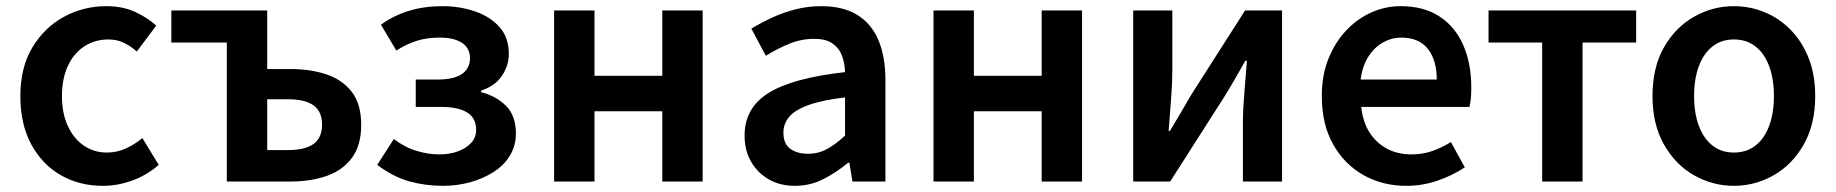

<svg xmlns="http://www.w3.org/2000/svg" viewBox="-20 -589 5956 623"><path d="M314 14Q238 14 177.5 -20.5Q117 -55 81.5 -120.5Q46 -186 46 -277Q46 -370 85 -435Q124 -500 187.5 -534.5Q251 -569 325 -569Q377 -569 417 -551Q457 -533 487 -506L424 -422Q402 -441 380 -451Q358 -461 332 -461Q288 -461 253.5 -438.5Q219 -416 200 -374.5Q181 -333 181 -277Q181 -222 200 -180.5Q219 -139 252 -116.5Q285 -94 327 -94Q360 -94 389 -107.5Q418 -121 442 -141L495 -54Q456 -20 408.5 -3Q361 14 314 14Z M716 0V-451H536V-555H847V-365H922Q989 -365 1041 -347Q1093 -329 1122.5 -289.5Q1152 -250 1152 -184Q1152 -118 1122.5 -77.5Q1093 -37 1041 -18.5Q989 0 922 0ZM847 -102H913Q970 -102 997.5 -122Q1025 -142 1025 -185Q1025 -227 997.5 -247Q970 -267 913 -267H847Z M1417 14Q1360 14 1308 -0.5Q1256 -15 1204 -54L1258 -138Q1293 -111 1331.5 -99.5Q1370 -88 1405 -88Q1439 -88 1466 -98Q1493 -108 1509 -125.5Q1525 -143 1525 -168Q1525 -206 1496 -224Q1467 -242 1412 -242H1329V-331H1401Q1453 -331 1479 -349Q1505 -367 1505 -400Q1505 -433 1479 -450Q1453 -467 1407 -467Q1365 -467 1332 -456.5Q1299 -446 1266 -425L1216 -509Q1258 -539 1307.5 -554Q1357 -569 1415 -569Q1472 -569 1521.5 -552Q1571 -535 1601 -501Q1631 -467 1631 -414Q1631 -377 1609 -343.5Q1587 -310 1541 -295V-290Q1591 -277 1622.5 -245Q1654 -213 1654 -156Q1654 -116 1634.5 -84Q1615 -52 1581 -30.5Q1547 -9 1505 2.5Q1463 14 1417 14Z M1778 0V-555H1909V-343H2129V-555H2260V0H2129V-228H1909V0Z M2560 14Q2511 14 2474.5 -7Q2438 -28 2417 -64.5Q2396 -101 2396 -149Q2396 -239 2474 -287.5Q2552 -336 2722 -355Q2721 -385 2711.5 -409.5Q2702 -434 2680.5 -448.5Q2659 -463 2622 -463Q2580 -463 2541 -447Q2502 -431 2465 -408L2418 -496Q2449 -515 2484.5 -531.5Q2520 -548 2560.5 -558.5Q2601 -569 2645 -569Q2715 -569 2761 -541Q2807 -513 2830 -459.5Q2853 -406 2853 -329V0H2746L2736 -61H2732Q2695 -30 2652 -8Q2609 14 2560 14ZM2602 -90Q2635 -90 2663.5 -105.5Q2692 -121 2722 -149V-273Q2647 -264 2603 -248Q2559 -232 2540.5 -209.5Q2522 -187 2522 -159Q2522 -122 2544.5 -106Q2567 -90 2602 -90Z M3009 0V-555H3140V-343H3360V-555H3491V0H3360V-228H3140V0Z M3657 0V-555H3784V-364Q3784 -322 3780 -269Q3776 -216 3772 -164H3776Q3791 -189 3811 -222.5Q3831 -256 3845 -281L4020 -555H4140V0H4013V-191Q4013 -233 4017.5 -286Q4022 -339 4026 -392H4021Q4007 -367 3987 -332.5Q3967 -298 3952 -274L3777 0Z M4543 14Q4466 14 4404 -21Q4342 -56 4305.5 -121Q4269 -186 4269 -277Q4269 -345 4290.5 -398.5Q4312 -452 4348.5 -490.5Q4385 -529 4430.5 -549Q4476 -569 4525 -569Q4600 -569 4651 -535.5Q4702 -502 4728 -442.5Q4754 -383 4754 -305Q4754 -286 4752.5 -269.5Q4751 -253 4748 -242H4397Q4402 -193 4424 -159Q4446 -125 4480.5 -106.5Q4515 -88 4560 -88Q4595 -88 4626 -98.5Q4657 -109 4688 -128L4733 -46Q4694 -20 4645 -3Q4596 14 4543 14ZM4395 -331H4642Q4642 -394 4613 -430.5Q4584 -467 4527 -467Q4496 -467 4468 -451.5Q4440 -436 4420.5 -406Q4401 -376 4395 -331Z M4984 0V-451H4810V-555H5289V-451H5115V0Z M5606 14Q5537 14 5476.5 -20.5Q5416 -55 5379 -120.5Q5342 -186 5342 -277Q5342 -370 5379 -435Q5416 -500 5476.5 -534.5Q5537 -569 5606 -569Q5658 -569 5705.5 -549.5Q5753 -530 5790 -492.5Q5827 -455 5848.5 -401Q5870 -347 5870 -277Q5870 -186 5833 -120.5Q5796 -55 5735.5 -20.5Q5675 14 5606 14ZM5606 -94Q5647 -94 5676 -116.5Q5705 -139 5720.5 -180.5Q5736 -222 5736 -277Q5736 -333 5720.5 -374.5Q5705 -416 5676 -438.5Q5647 -461 5606 -461Q5566 -461 5537 -438.5Q5508 -416 5492.5 -374.5Q5477 -333 5477 -277Q5477 -222 5492.5 -180.5Q5508 -139 5537 -116.5Q5566 -94 5606 -94Z"/></svg>

Font: Noto Sans JP SemiBold
Style: Regular
Weight: 600
Designer: Ryoko NISHIZUKA  (kana, bopomofo & ideographs); Paul D. Hunt (Latin, Greek & Cyrillic); Sandoll Communications , Soo-you
Foundry: Adobe
Version: Version 2.004-H2;hotconv 1.0.118;makeotfexe 2.5.65603